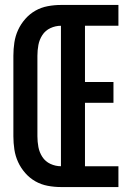

<svg xmlns="http://www.w3.org/2000/svg" viewBox="-20 -755 540 775"><path d="M226 0V-735H458V-651H323V-424H438V-340H323V-84H458V0ZM226 0Q199 0 172.5 -5Q146 -10 123 -23Q100 -36 82 -56.5Q64 -77 53 -101Q42 -125 38 -151.5Q34 -178 34 -205V-530Q34 -557 38 -583.5Q42 -610 53 -634Q64 -658 82 -678.5Q100 -699 123 -712Q146 -725 172.5 -730Q199 -735 226 -735V-651Q204 -651 183.5 -641.5Q163 -632 151 -613.5Q139 -595 135 -573.5Q131 -552 131 -530V-205Q131 -183 135 -161.5Q139 -140 151 -121.5Q163 -103 183.5 -93.5Q204 -84 226 -84Z"/></svg>

Font: Iosevka
Style: Bold
Weight: 700
Monospace: yes
Designer: Belleve Invis
Foundry: Belleve Invis
Version: Version 32.5.0; ttfautohint (v1.8.4)